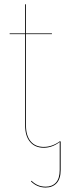

<svg xmlns="http://www.w3.org/2000/svg" viewBox="-20 -671 304 884"><path d="M256.3 -21 259.3 -19V111.8Q259.3 152.3 240.5 172.4Q221.7 192.4 190.4 192.4Q150.9 192.4 122.6 164.1L125 161.1Q152.3 188.5 190.4 188.5Q220.2 188.5 237.5 169.7Q254.9 150.9 254.9 111.8V-17.1Q220.2 9.3 181.6 9.3Q141.1 9.3 118.4 -17.8Q95.7 -44.9 95.7 -93.3V-513.7H24.4V-517.1H95.7V-650.9L99.6 -651.4V-517.1H219.2L218.8 -513.7H99.6V-93.3Q99.6 -46.4 121.1 -20.5Q142.6 5.4 181.6 5.4Q220.2 5.4 256.3 -21Z"/></svg>

Font: Fira Sans Compressed Four
Style: Regular
Weight: 100
Width: 1
Designer: Carrois Corporate & Edenspiekermann AG
Foundry: Carrois Corporate GbR & Edenspiekermann AG
Version: Version 4.203;PS 004.203;hotconv 1.0.88;makeotf.lib2.5.64775